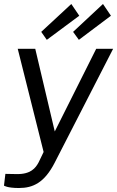

<svg xmlns="http://www.w3.org/2000/svg" viewBox="-40 -775 588 964"><path d="M55 169C126 169 183 142 234 43L528 -530H443L235 -115L137 -530H49L179 -12L154 40C139 68 115 101 41 99L-13 98L-20 157C-20 157 -4 169 55 169ZM167 -615 195 -575 358 -696 318 -755ZM327 -615 356 -575 517 -696 477 -755Z"/></svg>

Font: Cheyenne Sans
Style: Italic
Weight: 400
Italic angle: -8.13011°
Designer: The Public Sans project authors (U.S. Web Design System), Libre Franklin designed by Pablo Impallari and Rodrigo Fuenzal
Foundry: The Cheyenne Sans Project Authors
Version: Version 2.007